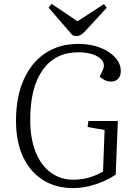

<svg xmlns="http://www.w3.org/2000/svg" viewBox="-20 -950 673 984"><path d="M584 -330 573 -55Q529 -25 470.5 -5.5Q412 14 354 14Q267 14 201 -27Q135 -68 98.5 -145.5Q62 -223 62 -331Q62 -452 101 -540.5Q140 -629 211.5 -677Q283 -725 382 -725Q444 -725 493 -706Q542 -687 570.5 -655.5Q599 -624 599 -586Q599 -561 585.5 -546.5Q572 -532 551 -532Q533 -532 518 -539Q503 -546 491 -558L506 -589Q525 -628 488 -655Q451 -682 380 -682Q264 -682 199.5 -592.5Q135 -503 135 -337Q135 -239 163 -170Q191 -101 241 -65Q291 -29 356 -29Q401 -29 441 -41.5Q481 -54 508 -71L516 -284L429 -299L433 -330ZM229 -911 245 -930 377 -841 513 -929 527 -910 420 -794Q394 -765 374 -765Q362 -765 351 -770Z"/></svg>

Font: Literata 36pt Light
Style: Italic
Weight: 300
Italic angle: -2°
Designer: Latin by Veronika Burian and Jose Scaglione. Greek by Irene Vlachou. Cyrillic by Vera Evstafieva
Foundry: TypeTogether
Version: Version 3.002